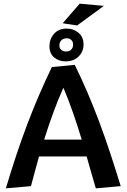

<svg xmlns="http://www.w3.org/2000/svg" viewBox="-20 -1016 692 1048"><path d="M12 12Q40 -82 68.5 -167.5Q97 -253 127.5 -334Q158 -415 191.5 -493Q225 -571 263 -650L388 -662Q426 -585 459 -507.5Q492 -430 522.5 -348.5Q553 -267 581.5 -180.5Q610 -94 639 0L503 12Q490 -31 478 -74Q466 -117 453 -162H193Q182 -122 171 -82Q160 -42 149 0ZM326 -537Q295 -468 269.5 -397.5Q244 -327 221 -254H426Q404 -327 379.5 -398Q355 -469 326 -537ZM250 -764Q250 -803 275 -831.5Q300 -860 345 -860Q381 -860 408.5 -837Q436 -814 436 -773Q436 -735 409.5 -708Q383 -681 338 -681Q302 -681 276 -702Q250 -723 250 -764ZM547 -984 401 -877 322 -889 415 -996ZM304 -768Q304 -752 315 -743.5Q326 -735 340 -735Q359 -735 369 -745.5Q379 -756 379 -772Q379 -788 369.5 -797.5Q360 -807 344 -807Q326 -807 315 -796Q304 -785 304 -768Z"/></svg>

Font: Cantora One
Style: Regular
Weight: 400
Designer: Pablo Impallari, Rodrigo Fuenzalida
Foundry: Pablo Impallari
Version: Version 1.002; ttfautohint (v0.8) -G 200 -r 50